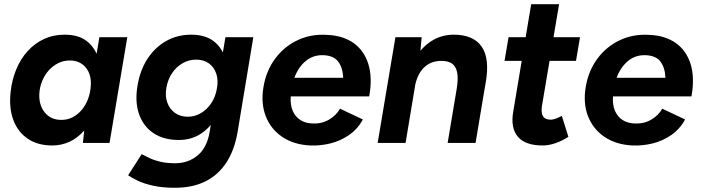

<svg xmlns="http://www.w3.org/2000/svg" viewBox="-20 -676 3315 908"><path d="M372 0 382 -93 450 -500H582L498 0ZM227 12Q159 12 112 -19.5Q65 -51 43.5 -107.5Q22 -164 30 -239Q36 -297 56.5 -347Q77 -397 110.5 -434Q144 -471 188 -491.5Q232 -512 286 -512Q353 -512 392.5 -480Q432 -448 447.5 -392.5Q463 -337 454 -263Q448 -196 428.5 -145Q409 -94 378.5 -59Q348 -24 309.5 -6Q271 12 227 12ZM270 -109Q300 -109 324.5 -122Q349 -135 367.5 -157.5Q386 -180 396.5 -208.5Q407 -237 409 -267Q414 -322 386 -356Q358 -390 311 -390Q280 -390 254.5 -377Q229 -364 210 -342.5Q191 -321 179.5 -293Q168 -265 166 -234Q163 -180 191.5 -144.5Q220 -109 270 -109Z M807 212Q749 212 705.5 202.5Q662 193 632.5 179Q603 165 586 153L650 53Q664 60 685 70.5Q706 81 736.5 88.5Q767 96 809 96Q869 96 913.5 60Q958 24 971 -50L1046 -500H1178L1104 -54Q1090 31 1052 90.5Q1014 150 953 181Q892 212 807 212ZM826 -14Q754 -14 705.5 -46.5Q657 -79 637 -138Q617 -197 631 -275Q644 -348 679.5 -401Q715 -454 767.5 -483Q820 -512 884 -512Q953 -512 994 -478.5Q1035 -445 1048.5 -387Q1062 -329 1048 -252Q1036 -179 1005 -125.5Q974 -72 929 -43Q884 -14 826 -14ZM868 -124Q902 -124 931 -141.5Q960 -159 979.5 -188.5Q999 -218 1006 -258Q1013 -298 1002.5 -328.5Q992 -359 967.5 -376.5Q943 -394 908 -394Q873 -394 843.5 -377Q814 -360 794 -330.5Q774 -301 767 -262Q760 -223 771 -191.5Q782 -160 807.5 -142Q833 -124 868 -124Z M1447 12Q1369 8 1315 -28.5Q1261 -65 1237 -126Q1213 -187 1226 -265Q1239 -342 1281.5 -399Q1324 -456 1387.5 -486Q1451 -516 1527 -511Q1602 -508 1652 -472.5Q1702 -437 1722 -373Q1742 -309 1726 -220H1355Q1352 -180 1364.5 -151.5Q1377 -123 1401 -108Q1425 -93 1458 -92Q1501 -90 1535.5 -110Q1570 -130 1588 -162L1696 -111Q1671 -65 1630 -37Q1589 -9 1541.5 2.5Q1494 14 1447 12ZM1372 -308H1603Q1601 -356 1579.5 -384.5Q1558 -413 1510 -415Q1462 -417 1426.5 -388Q1391 -359 1372 -308Z M1766 0 1850 -500H1974L1966 -408L1898 0ZM2097 0 2140 -257 2275 -275 2229 0ZM2140 -257Q2148 -307 2141.5 -335.5Q2135 -364 2116.5 -376Q2098 -388 2070 -388Q2018 -389 1985 -356.5Q1952 -324 1941 -262L1897 -263Q1910 -343 1942.5 -398.5Q1975 -454 2022 -483Q2069 -512 2126 -512Q2218 -512 2257.5 -456Q2297 -400 2277 -285L2272 -257Z M2547 12Q2464 12 2429 -29.5Q2394 -71 2407 -147L2492 -656H2624L2543 -175Q2538 -142 2548 -126Q2558 -110 2585 -110Q2595 -110 2608.5 -115Q2622 -120 2637 -128L2668 -29Q2639 -10 2607 1Q2575 12 2547 12ZM2366 -388 2385 -500H2723L2704 -388Z M2971 12Q2893 8 2839 -28.5Q2785 -65 2761 -126Q2737 -187 2750 -265Q2763 -342 2805.5 -399Q2848 -456 2911.5 -486Q2975 -516 3051 -511Q3126 -508 3176 -472.5Q3226 -437 3246 -373Q3266 -309 3250 -220H2879Q2876 -180 2888.5 -151.5Q2901 -123 2925 -108Q2949 -93 2982 -92Q3025 -90 3059.5 -110Q3094 -130 3112 -162L3220 -111Q3195 -65 3154 -37Q3113 -9 3065.5 2.5Q3018 14 2971 12ZM2896 -308H3127Q3125 -356 3103.5 -384.5Q3082 -413 3034 -415Q2986 -417 2950.5 -388Q2915 -359 2896 -308Z"/></svg>

Font: Figtree
Style: Bold Italic
Weight: 700
Italic angle: -9.5°
Foundry: Erik Kennedy
Version: Version 2.001;gftools[0.9.30]